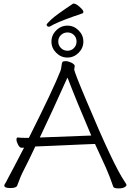

<svg xmlns="http://www.w3.org/2000/svg" viewBox="-20 -1047 730 1071"><path d="M612 -5Q593 -61 571 -111L510 -244L484 -243Q460 -242 423 -240.5Q386 -239 344.5 -237Q303 -235 265.5 -233.5Q228 -232 205 -231Q182 -230 180 -230H177Q160 -193 144 -161L114 -101Q94 -63 76 -12Q71 2 37.5 2Q4 2 4 -12Q4 -16 7.5 -21Q11 -26 15 -34Q19 -42 28.5 -60Q38 -78 57.5 -114.5Q77 -151 114 -223H99Q90 -223 81 -239.5Q72 -256 72 -268Q72 -280 78 -280H80Q98 -278 119 -278H141Q278 -551 317 -651Q321 -661 323 -679Q325 -697 328.5 -701.5Q332 -706 346 -706Q360 -706 377 -698Q394 -690 397 -680L394 -660Q394 -646 463 -483Q614 -123 676 -33Q685 -20 685.5 -16Q686 -12 682 -8Q670 4 642.5 4Q615 4 612 -5ZM202 -280 489 -291Q402 -495 361 -603L356 -614L351 -603Q268 -418 202 -280ZM317 -651ZM445 -815Q445 -779 418.5 -752.5Q392 -726 356 -726Q320 -726 293.5 -752.5Q267 -779 267 -815Q267 -851 293.5 -877.5Q320 -904 356 -904Q392 -904 418.5 -877.5Q445 -851 445 -815ZM392.5 -779Q407 -794 407 -815.5Q407 -837 392.5 -851.5Q378 -866 356.5 -866Q335 -866 320 -851.5Q305 -837 305 -815.5Q305 -794 320 -779Q335 -764 356.5 -764Q378 -764 392.5 -779ZM260 -900Q256 -898 251.5 -898Q247 -898 243.5 -901.5Q240 -905 240 -909.5Q240 -914 266 -938.5Q292 -963 388 -1027H391Q404 -1027 424.5 -1008.5Q445 -990 445 -982Q445 -974 441 -973Q424 -966 395 -957Q293 -921 260 -900Z"/></svg>

Font: LXGW WenKai TC Light
Style: Regular
Weight: 300
Designer: LXGW / Fontworks Inc.
Foundry: LXGW / Fontworks Inc.
Version: Version 1.330